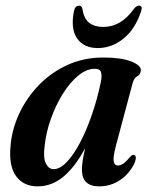

<svg xmlns="http://www.w3.org/2000/svg" viewBox="-20 -652 530 681"><path d="M391 -134.5Q380.5 -94 383.2 -79.5Q386 -65 398.5 -65Q407.5 -65 417.5 -71.8Q427.5 -78.5 442 -96Q449 -103.5 454 -102.5Q467.5 -101 457.5 -74Q439 -35.5 405.8 -13.2Q372.5 9 331.5 9Q270.5 9 270.5 -50.5Q270.5 -76.5 282 -126.5Q246.5 -60 205 -25.5Q163.5 9 113.5 9Q63.5 9 37 -27.2Q10.5 -63.5 17.5 -135.5Q22 -192 47.5 -247.5Q73 -303 116 -348.2Q159 -393.5 217.5 -420.8Q276 -448 346.5 -448Q410 -448 445.5 -434Q481 -420 479.5 -402Q478.5 -387.5 467 -381.5Q455.5 -375.5 450.5 -357.5ZM138.5 -135.5Q132.5 -92 142.8 -72Q153 -52 170 -52Q192.5 -52 216.8 -77.2Q241 -102.5 264 -146.2Q287 -190 306.2 -246Q325.5 -302 338 -363Q342 -384.5 338.2 -396.2Q334.5 -408 316 -408Q287 -408 257.5 -383.8Q228 -359.5 203 -319.5Q178 -279.5 160.8 -231.5Q143.5 -183.5 138.5 -135.5ZM346.5 -556.5Q409.5 -556.5 454.5 -620Q463.5 -632 472.5 -632Q487.5 -632 480 -610.5Q459 -548 417.5 -514.8Q376 -481.5 327 -481.5Q278 -481.5 254 -515Q230 -548.5 242 -611Q246 -632 260.5 -632Q269.5 -632 272.5 -620Q277.5 -586 296.2 -571.2Q315 -556.5 346.5 -556.5Z"/></svg>

Font: Fraunces 144pt Soft SemiBold
Style: Italic
Weight: 600
Italic angle: -16°
Version: Version 1.000;[b76b70a41]